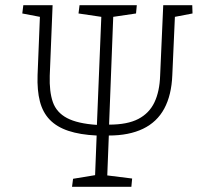

<svg xmlns="http://www.w3.org/2000/svg" viewBox="-20 -721 799 741"><path d="M258 0 262 -31 347 -45 353 -198Q289 -201 244 -216Q199 -231 172 -259Q145 -287 134 -329.5Q123 -372 125 -431L134 -656L66 -669L70 -701H183L172 -429Q170 -367 184 -327Q198 -287 238.5 -265.5Q279 -244 354 -239L371 -656L283 -669L287 -701H508L505 -669L417 -656L401 -240Q472 -240 514 -262Q556 -284 576 -326Q596 -368 598 -429L610 -701H722L723 -669L655 -656L645 -431Q642 -354 614 -302Q586 -250 532 -224Q478 -198 400 -198L394 -44L490 -32L487 0Z"/></svg>

Font: Literata ExtraLight
Style: Italic
Weight: 250
Italic angle: -2°
Designer: Latin by Veronika Burian and Jose Scaglione. Greek by Irene Vlachou. Cyrillic by Vera Evstafieva
Foundry: TypeTogether
Version: Version 3.002